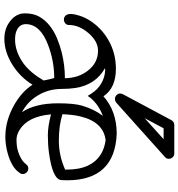

<svg xmlns="http://www.w3.org/2000/svg" viewBox="12 -828 847 912"><g transform="rotate(90 436.0 -372.5)"><path d="M522.9 -245.1Q577.6 -228 648.4 -228Q719.2 -228 786.1 -257.8V-266.1Q786.1 -384.3 710.4 -429.2Q684.1 -444.8 647 -450.2Q559.6 -440.4 533.2 -329.1Q525.4 -295.9 522.9 -245.1ZM362.8 -155.8Q357.4 -185.1 351.1 -206.1Q271 -206.1 193.8 -176.8Q95.2 -139.6 95.2 -70.8Q95.2 -45.4 118.2 -31.2Q137.2 -20 168 -20Q198.7 -20 228.5 -31.2Q258.3 -42.5 283.2 -61Q327.1 -94.2 362.8 -155.8ZM523.9 -190.9Q532.7 -81.5 598.1 -41Q621.6 -26.9 644.3 -26.9Q667 -26.9 682.6 -30Q698.2 -33.2 713.4 -39.1Q747.6 -53.2 761.2 -73.2Q769.5 -83 780.5 -83Q791.5 -83 799.3 -75Q807.1 -66.9 807.1 -56.9Q807.1 -46.9 800.8 -41Q779.8 -8.3 722.7 10.7Q602.1 50.3 485.8 -12.2Q418 -48.8 382.8 -103Q347.7 -44.9 288.6 -7.8Q227.1 30.8 165 30.8Q115.7 30.8 81.1 3.4Q43.9 -25.4 43.9 -66.4Q43.9 -107.4 59.8 -135.3Q75.7 -163.1 101.6 -183.8Q127.4 -204.6 160.4 -218.5Q193.4 -232.4 227.5 -241.2Q291 -256.8 351.1 -256.8H352.1Q351.1 -321.3 315.9 -366.2Q278.8 -414.1 221.2 -414.1Q176.3 -414.1 137.2 -368.2Q99.1 -323.7 99.1 -274.9Q99.1 -265.1 91.1 -258.5Q83 -252 72.8 -252Q62.5 -252 54.7 -260Q46.9 -268.1 46.9 -284.7Q46.9 -301.3 55.2 -326.9Q63.5 -352.5 79.3 -377.2Q95.2 -401.9 117.9 -423.8Q140.6 -445.8 169.9 -462.9Q232.4 -499 307.1 -499Q398.4 -499 438 -439.9Q508.3 -502.9 616.2 -502.9Q836.9 -493.7 836.9 -267.1L835.9 -238.8Q831.1 -198.2 707 -181.2Q667.5 -175.8 623.3 -175.8Q579.1 -175.8 523.9 -190.9ZM530.8 -437Q468.3 -413.6 436 -365.2Q414.1 -402.3 393.6 -418Q354.5 -448.2 308.1 -448.2Q307.1 -448.2 306.6 -447.5Q306.2 -446.8 305.2 -446.8Q383.3 -402.3 398.4 -306.6Q402.8 -276.4 402.8 -243.9Q402.8 -211.4 410.4 -183.1Q418 -154.8 432.6 -130.4Q462.9 -79.1 513.2 -53.2Q471.2 -115.7 471.2 -224.1Q471.2 -300.8 482.4 -338.4Q500 -397 530.8 -437ZM641.6 -725.6H589.8L542 -635.7ZM725.6 -731.4 467.8 -500.5Q460.4 -494.6 450 -494.6Q439.5 -494.6 432.1 -502.2Q424.8 -509.8 424.8 -518.1Q424.8 -526.4 427.7 -531.7L551.8 -763.7Q559.6 -776.4 574.7 -776.4H709Q720.2 -776.4 727.5 -768.8Q734.9 -761.2 734.9 -750Q734.9 -738.8 725.6 -731.4Z"/></g></svg>

Font: Ribeye Marrow
Style: Regular
Weight: 400
Designer: Astigmatic (AOETI)
Foundry: Astigmatic (AOETI)
Version: Version 1.000